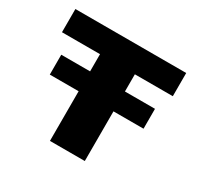

<svg xmlns="http://www.w3.org/2000/svg" viewBox="-145 -848 1054 1021"><g transform="rotate(30 382.0 -337.5)"><path d="M98 -305H673.5V-427H98ZM275 0H489V-532.5H722V-675H41.5V-532.5H275Z"/></g></svg>

Font: Anybody SemiExpanded ExtraBold
Style: Regular
Weight: 800
Width: 6
Version: Version 1.113;gftools[0.9.25]